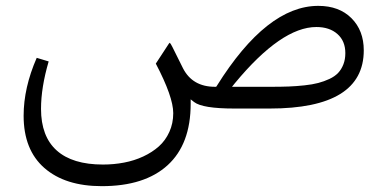

<svg xmlns="http://www.w3.org/2000/svg" viewBox="-20 -368 1311 651"><path d="M715.3 -77.1Q884.8 -348.1 1059.1 -348.1Q1129.9 -348.1 1171.6 -306.4Q1213.4 -264.6 1213.4 -197.3Q1213.4 0 894.5 0H774.4Q666.5 0 638.2 -22L626.5 -31.2V-16.1Q626.5 120.6 548.6 191.9Q470.7 263.2 325.2 263.2Q201.2 263.2 130.6 201.7Q60.1 140.1 60.1 24.4Q60.1 -70.3 104.5 -171.9L145 -159.7Q119.1 -71.3 119.1 1Q119.1 94.7 172.4 142.3Q225.6 189.9 329.1 189.9Q366.2 189.9 400.6 183.3Q435.1 176.8 465.6 162.6Q496.1 148.4 518.6 128.4Q541 108.4 554.2 79.3Q567.4 50.3 567.4 15.6Q567.4 -39.6 508.3 -152.3L552.7 -220.2Q553.7 -221.2 554.4 -221.9Q555.2 -222.7 555.7 -223.1Q558.6 -220.7 565.4 -207L600.6 -136.2Q632.8 -73.7 709 -73.7H712.9ZM1150.9 -188Q1150.9 -229 1124 -252.7Q1097.2 -276.4 1052.7 -276.4Q934.1 -276.4 776.4 -85.9L766.6 -73.7H782.2H899.9Q933.6 -73.7 959.2 -74.7Q984.9 -75.7 1012.2 -78.6Q1039.6 -81.5 1059.1 -86.7Q1078.6 -91.8 1096.9 -100.3Q1115.2 -108.9 1126.5 -120.8Q1137.7 -132.8 1144.3 -149.7Q1150.9 -166.5 1150.9 -188Z"/></svg>

Font: Sahel Light FD
Style: Light-FD
Weight: 300
Foundry: Saber Rastikerdar (saber.rastikerdar@gmail.com)
Version: Version 3.3.0